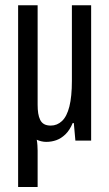

<svg xmlns="http://www.w3.org/2000/svg" viewBox="-20 -547 425 747"><path d="M50.5 180.6V-526.5H126.4V-139.6Q126.4 -120.8 128.6 -106.3Q130.9 -91.8 136.3 -80.7Q141.7 -69.6 151.8 -64Q161.9 -58.4 177.6 -58.4Q202.4 -58.4 221.3 -76.2Q240.2 -94 250 -132.8Q259.7 -171.6 259.7 -232V-526.5H334.6V0H273.3L267.2 -68.2H262.8Q251.3 -40.5 234.6 -24.4Q217.9 -8.3 199.3 -1.7Q180.6 5 159.8 5Q150.3 5 140.7 2.7Q131.1 0.4 122.9 -3.4Q124.9 6.2 125.6 18.7Q126.4 31.3 126.4 38.9V180.6Z"/></svg>

Font: Archivo SemiBold ExtraCondensed
Style: Regular
Weight: 600
Width: 2
Version: Version 2.001